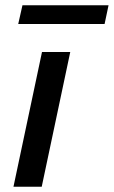

<svg xmlns="http://www.w3.org/2000/svg" viewBox="-20 -707 431 727"><path d="M65 -687 49 -616H376L391 -687ZM139 -510 31 0H138L246 -510Z"/></svg>

Font: Saira UNSAM Medium Italic
Style: Regular
Weight: 500
Italic angle: -12°
Designer: Hector Gatti with collaboration of the Omnibus-Type team
Foundry: Omnibus-Type
Version: Version 0.072;PS 000.072;hotconv 1.0.88;makeotf.lib2.5.64775